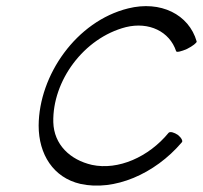

<svg xmlns="http://www.w3.org/2000/svg" viewBox="-20 -575 651 616"><path d="M611 -442C586 -529 495 -574 391 -548C225 -507 105 -334 104 -172C104 -80 151 -5 238 15C346 39 476 -16 563 -118C568 -122 562 -133 551 -142C539 -150 526 -154 521 -149C457 -71 359 -28 275 -46C205 -62 153 -111 151 -183C148 -315 248 -453 384 -488C458 -506 524 -474 545 -411C546 -406 562 -410 580 -418C598 -427 612 -438 611 -442Z"/></svg>

Font: Nupuram ExtraLight Oblique
Style: Regular
Weight: 200
Designer: Santhosh Thottingal (santhosh.thottingal@gmail.com)
Foundry: SMC
Version: Version 1.000